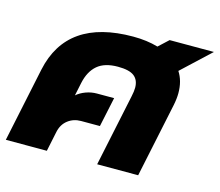

<svg xmlns="http://www.w3.org/2000/svg" viewBox="-91 -685 912 796"><g transform="rotate(15 364.5 -287.5)"><path d="M62 -319Q111 -550 395 -550Q454 -550 502 -536L544 -575H734L612 -461Q636 -424 636 -372Q636 -348 630 -319L563 0H387L452 -309Q457 -332 457 -347Q457 -380 436 -396.5Q415 -413 366 -413Q309 -413 278 -386.5Q247 -360 236 -309L224 -252Q240 -266 263 -274.5Q286 -283 310 -283H384L357 -156H276Q244 -156 220 -137.5Q196 -119 189 -86L171 0H-5Z"/></g></svg>

Font: Prompt Bold
Style: Bold Italic
Weight: 700
Italic angle: -12°
Designer: Katatrad Team
Foundry: CadsonDemak
Version: Version 1.000